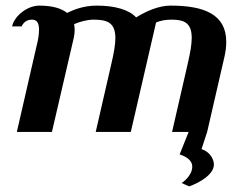

<svg xmlns="http://www.w3.org/2000/svg" viewBox="-20 -470 826 684"><path d="M165 0 243 -336C245 -346 246 -355 246 -364C246 -371 245 -377 244 -384C263 -392 289 -400 314 -400C364 -400 391 -388 391 -334C391 -312 386 -282 377 -244L321 0H446L536 -390C553 -397 571 -400 591 -400C637 -400 663 -388 663 -335C663 -312 658 -283 649 -244L593 0H652L620 80C647 89 665 103 665 124C665 148 644 171 627 182L654 194C693 180 742 151 742 116C742 99 730 72 698 61L718 0L779 -265C784 -286 786 -304 786 -321C786 -419 707 -450 588 -450C547 -450 504 -432 465 -408C439 -436 388 -450 325 -450C277 -450 242 -435 219 -424C199 -440 167 -450 120 -450C77 -450 31 -413 23 -376H57C65 -393 78 -400 94 -400C113 -400 119 -386 119 -364C119 -348 116 -327 110 -305L40 0Z"/></svg>

Font: Pfennig
Style: BoldItalic
Weight: 700
Italic angle: -13°
Version: Version 20100423